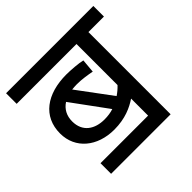

<svg xmlns="http://www.w3.org/2000/svg" viewBox="-163 -766 910 910"><g transform="rotate(-45 292.5 -311.0)"><path d="M82 -71V0H481V-551H585V-622H0V-551H401V-276C390 -264 376 -252 361 -242L234 -413C245 -414 256 -415 268 -415C301 -415 336 -409 363 -404L369 -473C347 -479 292 -483 265 -483C134 -483 46 -420 46 -306C46 -204 128 -137 241 -137C315 -137 365 -161 401 -185V-71ZM127 -306C127 -344 143 -373 172 -392L303 -213C285 -207 264 -204 242 -204C178 -204 127 -236 127 -306Z"/></g></svg>

Font: Noto Sans Devanagari UI
Style: Regular
Weight: 400
Designer: Jelle Bosma - Monotype Design Team
Foundry: Monotype Imaging Inc.
Version: Version 2.003